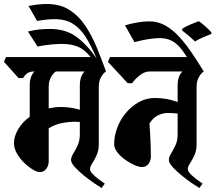

<svg xmlns="http://www.w3.org/2000/svg" viewBox="-43 -925 1079 962"><path d="M27 -207Q27 -242 48 -277.5Q69 -313 106 -340V-497Q106 -543 130 -567Q105 -567 92.5 -557Q80 -547 72 -534H50L-23 -615L-13 -639H422L488 -567Q473 -557 462.5 -537Q452 -517 452 -490V-203Q452 -171 441 -147Q430 -123 419 -106.5Q408 -90 408 -78Q408 -67 421.5 -53Q435 -39 452.5 -26Q470 -13 482 -5L466 17Q454 10 429 -7Q404 -24 377.5 -45.5Q351 -67 332 -88Q313 -109 313 -123Q313 -138 324 -155.5Q335 -173 346 -196.5Q357 -220 357 -252V-314Q351 -314 345 -314.5Q339 -315 334 -315Q302 -315 267.5 -308.5Q233 -302 201 -282V-116Q201 -96 189 -79.5Q177 -63 157 -63Q142 -63 120.5 -76Q99 -89 77.5 -110Q56 -131 41.5 -156.5Q27 -182 27 -207ZM357 -497Q357 -543 381 -567H237Q222 -557 211.5 -537Q201 -517 201 -490V-382Q215 -385 229.5 -387Q244 -389 259 -389Q286 -389 310 -385.5Q334 -382 357 -375Z M100 -895Q149 -905 192 -905Q258 -905 304.5 -875.5Q351 -846 383.5 -797.5Q416 -749 441 -689Q466 -629 488 -567L433 -610Q395 -666 358.5 -685.5Q322 -705 268 -705Q243 -705 212.5 -702Q182 -699 145 -692L97 -767Q128 -775 155 -777.5Q182 -780 207 -780Q285 -780 338.5 -741.5Q392 -703 441 -632Q415 -694 387.5 -738Q360 -782 323 -805.5Q286 -829 230 -829Q193 -829 143 -820Z M942 -203Q942 -171 931 -147Q920 -123 909 -106.5Q898 -90 898 -78Q898 -67 911.5 -53Q925 -39 942.5 -26Q960 -13 972 -5L956 17Q944 10 919 -7Q894 -24 867.5 -45.5Q841 -67 822 -88Q803 -109 803 -123Q803 -138 814 -155.5Q825 -173 836 -196.5Q847 -220 847 -252V-356Q820 -359 795 -359Q774 -359 748.5 -347Q723 -335 706 -306Q708 -281 709.5 -250Q711 -219 712 -190Q713 -161 713 -141Q713 -120 701 -104Q689 -88 669 -88Q653 -88 629.5 -98.5Q606 -109 583 -125.5Q560 -142 544.5 -162.5Q529 -183 529 -202Q529 -244 544.5 -285Q560 -326 588 -359.5Q616 -393 653 -413.5Q690 -434 732 -434Q764 -434 791.5 -429Q819 -424 847 -414V-497Q847 -543 871 -567H703Q678 -565 655 -546Q632 -527 619 -508H597L498 -615L508 -639H912L978 -567Q963 -557 952.5 -537Q942 -517 942 -490Z M870 -781Q887 -792 910.5 -802Q934 -812 953 -819Q986 -796 1016 -763V-755Q998 -748 973.5 -737.5Q949 -727 934 -717Q919 -732 903 -745.5Q887 -759 870 -772ZM918 -598Q891 -646 868 -676Q845 -706 819 -720Q793 -734 757 -734Q732 -734 700.5 -729Q669 -724 631 -714L583 -798Q652 -818 705 -818Q749 -818 786.5 -796.5Q824 -775 856.5 -739Q889 -703 919 -658.5Q949 -614 978 -567Z"/></svg>

Font: Jaini Purva
Style: Regular
Weight: 400
Designer: Maithili Shingre, Girish Dalvi (Devanagari), Taresh Vohra (Latin)
Foundry: Ek Type
Version: Version 2.000; ttfautohint (v1.8.4.7-5d5b)